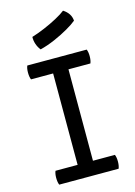

<svg xmlns="http://www.w3.org/2000/svg" viewBox="-142 -1051 789 1124"><g transform="rotate(-15 252.0 -489.0)"><path d="M72 0Q65 -17 65 -42.5Q65 -68 72 -84H206V-638H72Q65 -655 65 -680.5Q65 -706 72 -722H432Q439 -706 439 -680.5Q439 -655 432 -638H299V-84H432Q439 -68 439 -42.5Q439 -17 432 0ZM172 -793Q158 -810 150.5 -832Q143 -854 144 -876Q180 -887 221.5 -904.5Q263 -922 300 -942Q337 -962 357 -978Q401 -950 404 -905Q384 -888 346 -866Q308 -844 262 -824Q216 -804 172 -793Z"/></g></svg>

Font: Borel
Style: Regular
Weight: 400
Designer: Rosalie Wagner
Foundry: ANRT
Version: Version 1.007; ttfautohint (v1.8.4.7-5d5b)